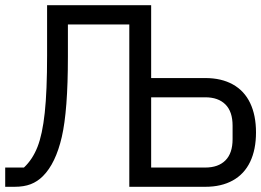

<svg xmlns="http://www.w3.org/2000/svg" viewBox="-52 -718 1004 738"><path d="M40 -74Q73 -105 92 -153Q111 -201 120 -284.5Q129 -368 129 -505V-698H529V-418H737Q799 -418 843 -393.5Q887 -369 909.5 -322Q932 -275 932 -209Q932 -143 909.5 -96Q887 -49 843 -24.5Q799 0 737 0H445V-624H209V-499Q209 -293 185.5 -191.5Q162 -90 113 -41Q92 -20 66 -10Q40 0 4 0H-32V-74ZM842 -183V-235Q842 -289 814.5 -316.5Q787 -344 737 -344H529V-74H737Q787 -74 814.5 -101.5Q842 -129 842 -183Z"/></svg>

Font: iA Writer Quattro V
Style: Regular
Weight: 400
Designer: Mike Abbink, Paul van der Laan, Pieter van Rosmalen, Oliver Reichenstein
Foundry: Information Architects Inc.
Version: Version 2.000